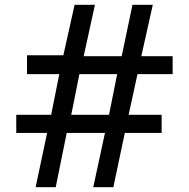

<svg xmlns="http://www.w3.org/2000/svg" viewBox="-20 -783 789 803"><path d="M213 0H129L177 -227H48V-303H194L228 -473H93V-552H245L292 -763H377L330 -548H489L534 -763H619L571 -548H702V-473H555L518 -303H656V-227H502L454 0H370L419 -227H259ZM312 -473 278 -303H436L470 -473Z"/></svg>

Font: Open Sauce Two Medium
Style: Regular
Weight: 500
Designer: Alfredo Marco Pradil
Foundry: Creative Sauce Fz LLC
Version: Version 1.477